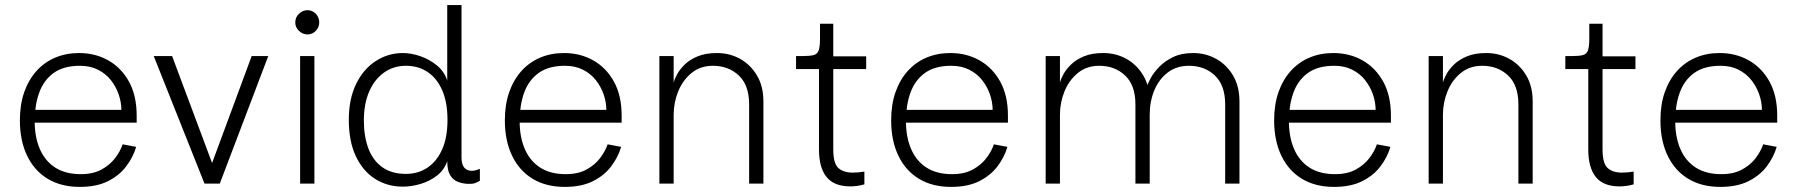

<svg xmlns="http://www.w3.org/2000/svg" viewBox="-20 -720 7042 753"><path d="M293 13Q220 13 167.5 -18.5Q115 -50 86.5 -109Q58 -168 58 -248Q58 -310 75 -358.5Q92 -407 123 -441.5Q154 -476 196.5 -494Q239 -512 290 -512Q354 -512 405 -483Q456 -454 486 -399.5Q516 -345 516 -267V-239H105V-289H456Q456 -319 445.5 -349.5Q435 -380 415 -405.5Q395 -431 364.5 -446.5Q334 -462 294 -462Q229 -462 190 -433.5Q151 -405 133.5 -356Q116 -307 116 -245Q116 -182 136.5 -135Q157 -88 197 -62.5Q237 -37 297 -37Q345 -37 378 -55Q411 -73 431.5 -100Q452 -127 461 -154L514 -144Q502 -103 474.5 -67Q447 -31 402.5 -9Q358 13 293 13Z M583 -500H655L842 0H782ZM1032 -500 842 0H782L967 -500Z M1186 -585Q1167 -585 1152.5 -599Q1138 -613 1138 -632Q1138 -652 1152.5 -666Q1167 -680 1186 -680Q1205 -680 1218.5 -666Q1232 -652 1232 -632Q1232 -613 1218.5 -599Q1205 -585 1186 -585ZM1157 0V-500H1213V0Z M1734 -88Q1723 -54 1694 -31.5Q1665 -9 1629 1.5Q1593 12 1560 12Q1499 12 1451 -18.5Q1403 -49 1375.5 -107.5Q1348 -166 1348 -250Q1348 -332 1376.5 -390.5Q1405 -449 1453.5 -480.5Q1502 -512 1560 -512Q1593 -512 1629 -499.5Q1665 -487 1694 -463Q1723 -439 1734 -404V-700H1790V-103Q1790 -66 1810 -55Q1830 -44 1862 -58V-11Q1852 -5 1842 -1.5Q1832 2 1813 1Q1794 0 1775.5 -7Q1757 -14 1745.5 -33Q1734 -52 1734 -88ZM1572 -38Q1620 -38 1656.5 -62.5Q1693 -87 1714 -134Q1735 -181 1735 -250Q1735 -319 1714 -366.5Q1693 -414 1656.5 -438Q1620 -462 1572 -462Q1523 -462 1485.5 -435Q1448 -408 1427.5 -360Q1407 -312 1407 -248Q1407 -186 1424.5 -138.5Q1442 -91 1479 -64.5Q1516 -38 1572 -38Z M2195 13Q2122 13 2069.5 -18.5Q2017 -50 1988.5 -109Q1960 -168 1960 -248Q1960 -310 1977 -358.5Q1994 -407 2025 -441.5Q2056 -476 2098.5 -494Q2141 -512 2192 -512Q2256 -512 2307 -483Q2358 -454 2388 -399.5Q2418 -345 2418 -267V-239H2007V-289H2358Q2358 -319 2347.5 -349.5Q2337 -380 2317 -405.5Q2297 -431 2266.5 -446.5Q2236 -462 2196 -462Q2131 -462 2092 -433.5Q2053 -405 2035.5 -356Q2018 -307 2018 -245Q2018 -182 2038.5 -135Q2059 -88 2099 -62.5Q2139 -37 2199 -37Q2247 -37 2280 -55Q2313 -73 2333.5 -100Q2354 -127 2363 -154L2416 -144Q2404 -103 2376.5 -67Q2349 -31 2304.5 -9Q2260 13 2195 13Z M2566 0V-500H2622V-396Q2625 -409 2635.5 -428.5Q2646 -448 2665.5 -467Q2685 -486 2716 -499Q2747 -512 2792 -512Q2841 -512 2882 -489.5Q2923 -467 2948.5 -424.5Q2974 -382 2974 -322V0H2918V-310Q2918 -386 2877.5 -424Q2837 -462 2776 -462Q2727 -462 2692.5 -434Q2658 -406 2640 -362Q2622 -318 2622 -270V0Z M3315 11Q3251 11 3221.5 -26Q3192 -63 3192 -133V-449H3102V-500H3125Q3156 -500 3171 -504Q3186 -508 3191 -523Q3196 -538 3196 -570V-627H3248V-499H3377V-449H3248V-134Q3248 -79 3268 -61Q3288 -43 3324 -43Q3334 -43 3346 -44Q3358 -45 3370 -47V3Q3357 7 3342 9Q3327 11 3315 11Z M3710 13Q3637 13 3584.5 -18.5Q3532 -50 3503.5 -109Q3475 -168 3475 -248Q3475 -310 3492 -358.5Q3509 -407 3540 -441.5Q3571 -476 3613.5 -494Q3656 -512 3707 -512Q3771 -512 3822 -483Q3873 -454 3903 -399.5Q3933 -345 3933 -267V-239H3522V-289H3873Q3873 -319 3862.5 -349.5Q3852 -380 3832 -405.5Q3812 -431 3781.5 -446.5Q3751 -462 3711 -462Q3646 -462 3607 -433.5Q3568 -405 3550.5 -356Q3533 -307 3533 -245Q3533 -182 3553.5 -135Q3574 -88 3614 -62.5Q3654 -37 3714 -37Q3762 -37 3795 -55Q3828 -73 3848.5 -100Q3869 -127 3878 -154L3931 -144Q3919 -103 3891.5 -67Q3864 -31 3819.5 -9Q3775 13 3710 13Z M4081 0V-500H4137V-396Q4140 -409 4150.5 -428.5Q4161 -448 4180.5 -467Q4200 -486 4231 -499Q4262 -512 4307 -512Q4356 -512 4397 -489.5Q4438 -467 4463.5 -424.5Q4489 -382 4489 -322V0H4433V-310Q4433 -386 4392.5 -424Q4352 -462 4291 -462Q4242 -462 4207.5 -434Q4173 -406 4155 -362Q4137 -318 4137 -270V0ZM4785 0V-310Q4785 -386 4744.5 -424Q4704 -462 4643 -462Q4594 -462 4559.5 -435.5Q4525 -409 4507 -365.5Q4489 -322 4489 -270L4478 -379Q4481 -392 4493 -414Q4505 -436 4527 -458.5Q4549 -481 4581.5 -496.5Q4614 -512 4659 -512Q4708 -512 4749 -489.5Q4790 -467 4815.5 -424.5Q4841 -382 4841 -322V0Z M5212 13Q5139 13 5086.5 -18.5Q5034 -50 5005.5 -109Q4977 -168 4977 -248Q4977 -310 4994 -358.5Q5011 -407 5042 -441.5Q5073 -476 5115.5 -494Q5158 -512 5209 -512Q5273 -512 5324 -483Q5375 -454 5405 -399.5Q5435 -345 5435 -267V-239H5024V-289H5375Q5375 -319 5364.5 -349.5Q5354 -380 5334 -405.5Q5314 -431 5283.5 -446.5Q5253 -462 5213 -462Q5148 -462 5109 -433.5Q5070 -405 5052.5 -356Q5035 -307 5035 -245Q5035 -182 5055.5 -135Q5076 -88 5116 -62.5Q5156 -37 5216 -37Q5264 -37 5297 -55Q5330 -73 5350.5 -100Q5371 -127 5380 -154L5433 -144Q5421 -103 5393.5 -67Q5366 -31 5321.5 -9Q5277 13 5212 13Z M5583 0V-500H5639V-396Q5642 -409 5652.5 -428.5Q5663 -448 5682.5 -467Q5702 -486 5733 -499Q5764 -512 5809 -512Q5858 -512 5899 -489.5Q5940 -467 5965.5 -424.5Q5991 -382 5991 -322V0H5935V-310Q5935 -386 5894.5 -424Q5854 -462 5793 -462Q5744 -462 5709.5 -434Q5675 -406 5657 -362Q5639 -318 5639 -270V0Z M6332 11Q6268 11 6238.5 -26Q6209 -63 6209 -133V-449H6119V-500H6142Q6173 -500 6188 -504Q6203 -508 6208 -523Q6213 -538 6213 -570V-627H6265V-499H6394V-449H6265V-134Q6265 -79 6285 -61Q6305 -43 6341 -43Q6351 -43 6363 -44Q6375 -45 6387 -47V3Q6374 7 6359 9Q6344 11 6332 11Z M6727 13Q6654 13 6601.5 -18.5Q6549 -50 6520.5 -109Q6492 -168 6492 -248Q6492 -310 6509 -358.5Q6526 -407 6557 -441.5Q6588 -476 6630.5 -494Q6673 -512 6724 -512Q6788 -512 6839 -483Q6890 -454 6920 -399.5Q6950 -345 6950 -267V-239H6539V-289H6890Q6890 -319 6879.5 -349.5Q6869 -380 6849 -405.5Q6829 -431 6798.5 -446.5Q6768 -462 6728 -462Q6663 -462 6624 -433.5Q6585 -405 6567.5 -356Q6550 -307 6550 -245Q6550 -182 6570.5 -135Q6591 -88 6631 -62.5Q6671 -37 6731 -37Q6779 -37 6812 -55Q6845 -73 6865.5 -100Q6886 -127 6895 -154L6948 -144Q6936 -103 6908.5 -67Q6881 -31 6836.5 -9Q6792 13 6727 13Z"/></svg>

Font: Inclusive Sans Light
Style: Regular
Weight: 300
Designer: Olivia King
Foundry: Olivia King
Version: Version 2.004